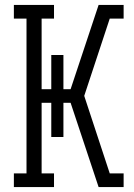

<svg xmlns="http://www.w3.org/2000/svg" viewBox="-20 -755 540 775"><path d="M36 0V-55H87V-680H36V-735H198V-680H148V-395H187V-533H236V-395H265L378 -735H479V-680H423L320 -368L423 -55H479V0H378L265 -340H236V-202H187V-340H148V-55H198V0Z"/></svg>

Font: Iosevka Curly Slab Light
Style: Regular
Weight: 300
Monospace: yes
Designer: Belleve Invis
Foundry: Belleve Invis
Version: Version 22.1.2; ttfautohint (v1.8.4)